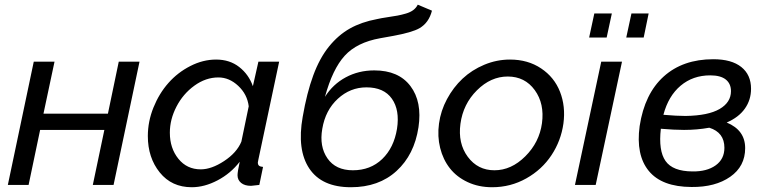

<svg xmlns="http://www.w3.org/2000/svg" viewBox="-20 -783 3256 813"><path d="M13.2 0 123 -522H210.9L164.1 -301.8H437L482.9 -522H570.8L460.9 0H373L421.9 -232.9H149.9L101.1 0Z M606 -207Q606 -268.6 629.9 -327.9Q653.8 -387.2 693.1 -431.6Q732.4 -476.1 785.9 -503.4Q839.4 -530.8 895 -530.8Q952.6 -530.8 992.9 -499.3Q1033.2 -467.8 1050.8 -418L1074.2 -522H1162.1L1074.2 -107.9Q1071.8 -95.7 1071.8 -95.2Q1071.8 -85.4 1076.9 -81.3Q1082 -77.1 1093.8 -76.2L1078.1 0Q1047.9 3.9 1043 3.9Q1016.1 3.9 1001 -8.5Q985.8 -21 985.8 -41Q985.8 -55.7 995.1 -98.1Q956.5 -48.3 901.1 -19.3Q845.7 9.8 792 9.8Q707 9.8 656.5 -52.7Q606 -115.2 606 -207ZM1002 -183.1 1033.2 -333Q1026.9 -383.8 988.8 -419.4Q950.7 -455.1 904.8 -455.1Q851.1 -455.1 803 -420.2Q754.9 -385.3 727.1 -331.3Q699.2 -277.3 699.2 -221.2Q699.2 -155.3 735.4 -110.6Q771.5 -65.9 830.1 -65.9Q875.5 -65.9 929 -101.1Q982.4 -136.2 1002 -183.1Z M1465.8 9.8Q1342.8 9.8 1289.8 -69.3Q1236.8 -148.4 1261.7 -288.1Q1279.3 -390.1 1306.4 -463.6Q1333.5 -537.1 1373 -585.9Q1412.6 -634.8 1461.7 -662.4Q1510.7 -689.9 1576.2 -702.1Q1593.3 -706.1 1619.9 -710Q1646.5 -713.9 1663.3 -717Q1680.2 -720.2 1698.7 -725.6Q1717.3 -731 1729.7 -740.2Q1742.2 -749.5 1749 -763.2L1809.1 -737.8Q1795.9 -686.5 1756.3 -663.6Q1725.1 -645.5 1641.6 -630.4Q1632.3 -628.4 1589.8 -621.1Q1491.2 -603.5 1439.7 -547.1Q1388.2 -490.7 1356 -373Q1389.6 -426.3 1444.1 -455.6Q1498.5 -484.9 1564.9 -484.9Q1668 -484.9 1718 -418.5Q1768.1 -352.1 1752 -244.1Q1734.4 -127.9 1659.2 -59.1Q1584 9.8 1465.8 9.8ZM1474.1 -62Q1548.8 -62 1598.4 -109.6Q1647.9 -157.2 1661.1 -237.8Q1673.3 -316.9 1639.4 -365Q1605.5 -413.1 1531.7 -413.1Q1462.9 -413.1 1410.4 -364.7Q1357.9 -316.4 1344.7 -237.8Q1331.5 -163.1 1366.5 -112.5Q1401.4 -62 1474.1 -62Z M2064 9.8Q2006.3 9.8 1960 -12Q1913.6 -33.7 1884.8 -70.6Q1856 -107.4 1843.8 -156.5Q1831.5 -205.6 1838.9 -259.8Q1846.2 -314 1872.8 -363.5Q1899.4 -413.1 1938.7 -450Q1978 -486.8 2030.5 -508.8Q2083 -530.8 2139.6 -530.8Q2215.3 -530.8 2271.2 -493.4Q2327.1 -456.1 2351.3 -394.3Q2375.5 -332.5 2365.7 -259.8Q2355.5 -187 2315.2 -126Q2274.9 -64.9 2208.5 -27.6Q2142.1 9.8 2064 9.8ZM2073.7 -62Q2145 -62 2204.3 -121.1Q2263.7 -180.2 2274.9 -261.2Q2286.1 -343.8 2244.4 -401.4Q2202.6 -459 2129.9 -459Q2058.1 -459 1999.5 -400.6Q1940.9 -342.3 1929.7 -258.8Q1918.5 -176.3 1960.7 -119.1Q2002.9 -62 2073.7 -62Z M2474.6 -624 2496.6 -726.1H2570.8L2548.8 -624ZM2631.8 -624 2653.8 -726.1H2726.6L2705.6 -624ZM2525.9 -522H2613.8L2502.4 0H2414.6Z M3057.1 -264.2Q3135.3 -231.9 3135.3 -155.8Q3135.3 -78.6 3072 -34.4Q3008.8 9.8 2908.2 8.8Q2782.7 8.3 2727.3 -59.1Q2671.9 -126.5 2688.5 -249Q2709.5 -386.2 2790.5 -459.2Q2871.6 -532.2 3000.5 -532.2Q3077.6 -532.2 3118.9 -499.3Q3160.2 -466.3 3160.2 -407.2Q3160.2 -359.9 3134 -323Q3107.9 -286.1 3057.1 -264.2ZM2987.3 -463.9Q2914.1 -463.9 2862.1 -420.2Q2810.1 -376.5 2789.1 -296.9Q2846.2 -292 2883.3 -292Q2979 -293.5 3027.1 -321.5Q3075.2 -349.6 3075.2 -397Q3075.2 -428.7 3053.2 -446.3Q3031.2 -463.9 2987.3 -463.9ZM2912.1 -57.1Q2973.1 -56.2 3010.3 -82.8Q3047.4 -109.4 3047.4 -157.2Q3047.4 -222.2 2983.4 -242.2Q2932.1 -232.9 2876.5 -232.9Q2835.4 -232.9 2778.3 -237.8Q2767.6 -145 2798.1 -101.3Q2828.6 -57.6 2912.1 -57.1Z"/></svg>

Font: Rawline Medium
Style: Italic
Weight: 500
Italic angle: -12°
Designer: Matt McInerney, Pablo Impallari, Rodrigo Fuenzalida
Foundry: Matt McInerney, Pablo Impallari, Rodrigo Fuenzalida
Version: Version 4.020;PS 004.020;hotconv 1.0.88;makeotf.lib2.5.64775